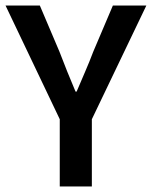

<svg xmlns="http://www.w3.org/2000/svg" viewBox="-24 -674 549 694"><path d="M192 0V-243L-4 -654H120L191 -487Q205 -450 219 -415.5Q233 -381 249 -343H253Q269 -381 284 -415.5Q299 -450 313 -487L384 -654H505L308 -243V0Z"/></svg>

Font: Source Sans Pro SemiBold
Style: Regular
Weight: 600
Designer: Paul D. Hunt
Foundry: Adobe Systems Incorporated
Version: Version 2.045;hotconv 1.0.109;makeotfexe 2.5.65596